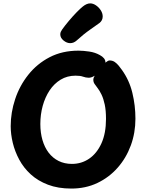

<svg xmlns="http://www.w3.org/2000/svg" viewBox="-20 -1078 850 1118"><path d="M561.6 -757.1Q576.6 -749.2 585.2 -738.7Q593.9 -728.2 593.9 -715.2Q593.9 -707.2 584.6 -692.4Q575.2 -677.6 560.7 -662Q546.2 -646.4 529.2 -635.9Q512.2 -625.4 496.7 -625.3Q479 -625.7 463.3 -631.6Q447.7 -637.4 420.1 -637.4Q371.4 -637.4 333.2 -614.2Q294.9 -590.9 268.7 -551.4Q242.6 -511.9 228.7 -461.5Q214.9 -411.1 214.9 -356.1Q214.9 -305.1 227.3 -262.4Q239.7 -219.8 263.4 -188.7Q287.2 -157.7 321.5 -140.6Q355.8 -123.6 398.8 -123.6Q454.6 -123.6 499.4 -154.2Q544.2 -184.9 570.7 -243.4Q597.2 -302 597.2 -385.6Q597.2 -434.2 590 -468.6Q582.8 -502.9 571.2 -527.1Q559.7 -551.2 546.2 -568.1Q539.3 -577.4 531.4 -588.3Q523.4 -599.1 523.4 -614Q523.4 -624.6 534.4 -643.2Q545.4 -661.8 561.8 -680.9Q578.1 -700.1 593.6 -713.1Q609.1 -726 617.9 -726Q635.4 -726 648.3 -717Q661.1 -708 671.6 -695Q682 -682 689.8 -671Q732.9 -611.2 750.7 -537.4Q768.6 -463.6 768.6 -386.6Q768.6 -304.6 741.7 -231.2Q714.8 -157.8 664.9 -101.3Q615.1 -44.8 546.8 -12.4Q478.6 20 395.2 20Q318.1 20 259.3 -2.5Q200.4 -25 159.1 -62.7Q117.8 -100.4 92.2 -148.1Q66.6 -195.7 54.4 -246.2Q42.3 -296.8 42.3 -343.4Q42.3 -422.7 68.2 -500.7Q94 -578.8 144.8 -642.7Q195.6 -706.7 268.9 -744.8Q342.2 -783 437.2 -783Q464.2 -783 499.3 -777.9Q534.3 -772.8 561.6 -757.1ZM388.6 -826.7Q369.1 -826.7 350.1 -842.1Q331 -857.6 331 -877.8Q331 -886.2 334.3 -893.3Q337.6 -900.3 342.2 -906.8Q357.9 -928.9 380.2 -955.4Q402.4 -982 425 -1005.3Q447.6 -1028.6 462.3 -1040.1Q472.9 -1048.7 483.7 -1053.5Q494.6 -1058.3 505.4 -1058.3Q522.1 -1058.3 539.1 -1046.7Q556.1 -1035 567.1 -1017.6Q578 -1000.2 578 -982Q578 -959 559.3 -944.2Q544.6 -933.3 505.1 -905.8Q465.7 -878.3 426.6 -842.3Q409.3 -826.7 388.6 -826.7Z"/></svg>

Font: Playpen Sans
Style: Regular
Weight: 400
Designer: Laura Meseguer, Veronika Burian, José Scaglione, Kostas Bartsokas, Vera Evstafieva, Tom Grace, Yorlmar Campos
Foundry: TypeTogether
Version: Version 2.000